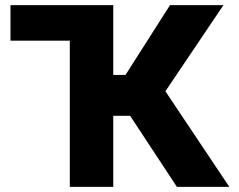

<svg xmlns="http://www.w3.org/2000/svg" viewBox="-20 -731 935 751"><path d="M21 -572H253V0H423V-278H489L672 0H877L627 -374L854 -711H645L471 -438H423V-711H21Z"/></svg>

Font: Asimov Pro
Style: Ult
Weight: 900
Designer: Google
Version: Version 2.000980; 2014